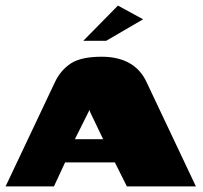

<svg xmlns="http://www.w3.org/2000/svg" viewBox="-27 -667 725 687"><path d="M-7 0 170 -374Q190 -416 226.5 -440Q263 -464 337 -464Q395 -464 435.5 -441.5Q476 -419 497 -374L674 0H427L384 -86H206L166 0ZM241 -169H342L296 -265Q295 -268 294 -271Q293 -274 293 -274Q293 -274 292 -271Q291 -268 289 -265ZM271 -521 395 -647 485 -598 353 -521Z"/></svg>

Font: Genos Thin Black
Style: Regular
Weight: 900
Version: Version 1.010